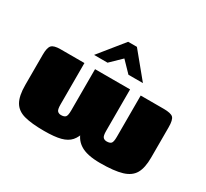

<svg xmlns="http://www.w3.org/2000/svg" viewBox="-127 -793 1057 987"><g transform="rotate(30 401.5 -299.5)"><path d="M229 7Q155 7 111 -5Q67 -17 47.5 -51Q28 -85 28 -149V-329Q28 -371 41 -385Q54 -399 93 -399H235V-153Q235 -123 243 -115Q251 -107 264 -107Q282 -107 290 -115Q298 -123 298 -154V-399H506V-153Q506 -123 514 -115Q522 -107 535 -107Q553 -107 561 -115Q569 -123 569 -154V-399H705Q749 -399 762 -386Q775 -373 775 -329V-149Q775 -89 756 -55.5Q737 -22 690.5 -8Q644 6 561 6Q482 6 442 -20Q402 -46 393 -95H412Q402 -56 382.5 -34Q363 -12 327 -2.5Q291 7 229 7ZM257 -460 375 -606H427L547 -460H461L401 -522L337 -460Z"/></g></svg>

Font: Genos Black
Style: Regular
Weight: 900
Designer: Robert E. Leuschke
Foundry: Robert E. Leuschke
Version: Version 1.010